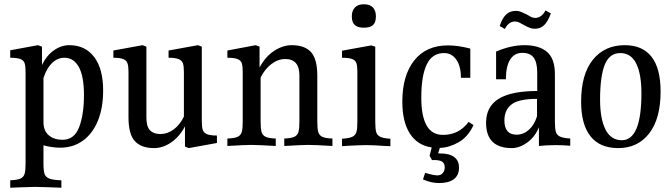

<svg xmlns="http://www.w3.org/2000/svg" viewBox="-20 -682 3154 901"><path d="M184 0V86Q184 119 189 134Q194 149 211.5 156Q229 163 268 164V199L217 197Q159 195 145 195Q131 195 77 197L28 199V164Q61 163 76 156Q91 149 95.5 133.5Q100 118 100 86V-345Q100 -372 95.5 -385.5Q91 -399 75.5 -405Q60 -411 28 -411V-446L158 -470L177 -463V-377Q198 -421 232.5 -445.5Q267 -470 305 -470Q380 -470 422 -414.5Q464 -359 464 -257Q464 -175 439 -114.5Q414 -54 368.5 -21.5Q323 11 263 11Q225 11 184 0ZM184 -316V-109Q184 -68 209 -47Q234 -26 273 -26Q329 -26 351.5 -85.5Q374 -145 374 -236Q374 -324 350 -367.5Q326 -411 282 -411Q250 -411 224.5 -386.5Q199 -362 184 -316Z M998 -46V-11L866 13L848 6V-89Q822 -40 783 -13.5Q744 13 703 13Q643 13 613 -19.5Q583 -52 583 -131V-344Q583 -371 578.5 -384.5Q574 -398 559 -404.5Q544 -411 512 -411V-445L649 -470L667 -463V-130Q667 -88 684 -70.5Q701 -53 732 -53Q766 -53 795 -74.5Q824 -96 843 -135V-344Q843 -371 838.5 -384.5Q834 -398 818.5 -404.5Q803 -411 771 -411V-445L909 -470L927 -463V-113Q927 -86 931.5 -72.5Q936 -59 951 -52.5Q966 -46 998 -46Z M1540 -32V3Q1455 -2 1427 -2Q1401 -2 1314 3V-32Q1346 -33 1361 -40Q1376 -47 1380.5 -62.5Q1385 -78 1385 -111V-328Q1385 -405 1319 -405Q1284 -405 1253 -381Q1222 -357 1203 -318V-111Q1203 -78 1207.5 -62.5Q1212 -47 1226.5 -40Q1241 -33 1274 -32V3Q1186 -2 1159 -2Q1132 -2 1047 3V-32Q1080 -33 1095 -40Q1110 -47 1114.5 -62.5Q1119 -78 1119 -111V-345Q1119 -372 1114.5 -385.5Q1110 -399 1094.5 -405Q1079 -411 1047 -411V-445L1180 -470L1198 -463V-365Q1225 -416 1266 -443Q1307 -470 1349 -470Q1410 -470 1439.5 -437.5Q1469 -405 1469 -326V-111Q1469 -78 1473.5 -62.5Q1478 -47 1492.5 -40Q1507 -33 1540 -32Z M1585 -31Q1618 -33 1633 -40Q1648 -47 1652.5 -62Q1657 -77 1657 -110V-345Q1657 -372 1652.5 -385.5Q1648 -399 1632.5 -405Q1617 -411 1585 -411V-444L1722 -469L1741 -463V-110Q1741 -77 1745.5 -62Q1750 -47 1764.5 -40Q1779 -33 1812 -31V4Q1803 3 1786 3Q1735 -1 1699 -1Q1670 -1 1615 2L1585 4ZM1744 -605Q1744 -577 1730.5 -564.5Q1717 -552 1687 -552Q1659 -552 1645 -564.5Q1631 -577 1631 -605Q1631 -632 1645.5 -647Q1660 -662 1687 -662Q1716 -662 1730 -647Q1744 -632 1744 -605Z M2044 12 2036 38H2045Q2089 38 2111.5 55Q2134 72 2134 104Q2134 141 2109.5 159Q2085 177 2041 177Q2003 177 1965 160L1975 129Q2014 141 2032 141Q2049 141 2058 130Q2067 119 2067 103Q2067 85 2055.5 77Q2044 69 2017 69H2007L1996 49L2006 10Q1939 0 1903.5 -55Q1868 -110 1868 -205Q1868 -328 1924 -398.5Q1980 -469 2082 -469Q2129 -469 2187 -454V-317H2143Q2143 -371 2121.5 -402Q2100 -433 2064 -433Q2008 -433 1982.5 -379.5Q1957 -326 1957 -224Q1957 -137 1982 -93Q2007 -49 2059 -49Q2134 -49 2179 -110L2202 -95Q2176 -39 2131.5 -14Q2087 11 2044 12Z M2656 -32V2Q2622 -1 2589 -1Q2545 -1 2509 3V-85Q2491 -40 2454.5 -13.5Q2418 13 2382 13Q2261 13 2261 -106Q2261 -182 2320.5 -218.5Q2380 -255 2501 -255V-341Q2501 -389 2484.5 -411.5Q2468 -434 2431 -434Q2394 -434 2374 -402.5Q2354 -371 2354 -310H2308V-440Q2378 -470 2441 -470Q2510 -470 2547 -438.5Q2584 -407 2584 -334V-112Q2584 -79 2588.5 -63.5Q2593 -48 2608 -41Q2623 -34 2656 -32ZM2500 -136V-218Q2414 -218 2380.5 -192Q2347 -166 2347 -117Q2347 -50 2404 -50Q2436 -50 2461.5 -72.5Q2487 -95 2500 -136ZM2565 -619Q2552 -583 2534.5 -565Q2517 -547 2489 -547Q2468 -547 2438 -565Q2433 -567 2421 -574Q2409 -581 2396 -581Q2367 -581 2349 -546L2325 -560Q2336 -595 2354 -613Q2372 -631 2401 -631Q2416 -631 2432.5 -623Q2449 -615 2452 -614Q2456 -612 2467.5 -605Q2479 -598 2492 -598Q2521 -598 2540 -633Z M3080 -253Q3080 -125 3026.5 -56Q2973 13 2881 13Q2795 13 2751 -42.5Q2707 -98 2707 -205Q2707 -333 2762 -401.5Q2817 -470 2912 -470Q2995 -470 3037.5 -415.5Q3080 -361 3080 -253ZM2796 -214Q2796 -124 2821.5 -74Q2847 -24 2898 -24Q2990 -24 2990 -244Q2990 -335 2965.5 -384Q2941 -433 2891 -433Q2840 -433 2818 -378.5Q2796 -324 2796 -214Z"/></svg>

Font: Gupter Medium
Style: Regular
Weight: 500
Designer: Octavio Pardo
Version: Version 1.000